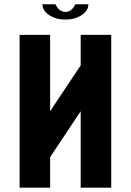

<svg xmlns="http://www.w3.org/2000/svg" viewBox="-20 -870 606 890"><path d="M354 -708.5H495.6V0H354V-354.5L212.4 -141.6V0H70.8V-708.5H212.4V-354.5L354 -566.9ZM329.1 -850.1H389.6Q389.6 -820.8 358.4 -800Q327.1 -779.3 283.2 -779.3Q239.3 -779.3 208 -800Q176.8 -820.8 176.8 -850.1H237.3Q253.9 -814.9 283.2 -814.9Q312.5 -814.9 329.1 -850.1Z"/></svg>

Font: Blazma
Style: Regular
Weight: 400
Designer: GGBotNet
Version: 1.00